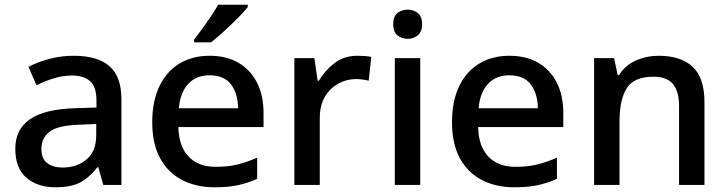

<svg xmlns="http://www.w3.org/2000/svg" viewBox="-20 -786 3093 816"><path d="M293 -549Q395 -549 445.5 -504.5Q496 -460 496 -365V0H419L398 -75H394Q359 -31 320.5 -10.5Q282 10 214 10Q141 10 93 -30Q45 -70 45 -154Q45 -236 107 -279Q169 -322 297 -326L390 -329V-358Q390 -417 363 -441Q336 -465 287 -465Q246 -465 208 -453Q170 -441 135 -424L101 -502Q139 -522 189 -535.5Q239 -549 293 -549ZM317 -256Q226 -253 191 -226.5Q156 -200 156 -153Q156 -111 181 -92.5Q206 -74 246 -74Q307 -74 348 -108.5Q389 -143 389 -212V-259Z M871 -549Q942 -549 993 -519.5Q1044 -490 1072 -435.5Q1100 -381 1100 -305V-246H738Q740 -164 781.5 -120.5Q823 -77 897 -77Q949 -77 989.5 -87Q1030 -97 1073 -116V-26Q1033 -8 991.5 1Q950 10 892 10Q814 10 754 -21Q694 -52 660.5 -113.5Q627 -175 627 -266Q627 -356 657.5 -419.5Q688 -483 743 -516Q798 -549 871 -549ZM870 -466Q814 -466 780 -429.5Q746 -393 740 -326H992Q991 -388 962 -427Q933 -466 870 -466ZM1033 -756Q1022 -742 1003 -722Q984 -702 961.5 -680.5Q939 -659 917 -639.5Q895 -620 877 -606H805V-618Q820 -637 839 -663Q858 -689 876.5 -716.5Q895 -744 907 -766H1033Z M1499 -549Q1513 -549 1529.5 -548Q1546 -547 1558 -544L1547 -443Q1536 -446 1521 -448Q1506 -450 1493 -450Q1453 -450 1417.5 -430.5Q1382 -411 1360.5 -374Q1339 -337 1339 -283V0H1231V-539H1316L1330 -443H1335Q1361 -487 1402 -518Q1443 -549 1499 -549Z M1766 -539V0H1658V-539ZM1713 -745Q1737 -745 1755.5 -730.5Q1774 -716 1774 -683Q1774 -651 1755.5 -636Q1737 -621 1713 -621Q1687 -621 1669 -636Q1651 -651 1651 -683Q1651 -716 1669 -730.5Q1687 -745 1713 -745Z M2145 -549Q2216 -549 2267 -519.5Q2318 -490 2346 -435.5Q2374 -381 2374 -305V-246H2012Q2014 -164 2055.5 -120.5Q2097 -77 2171 -77Q2223 -77 2263.5 -87Q2304 -97 2347 -116V-26Q2307 -8 2265.5 1Q2224 10 2166 10Q2088 10 2028 -21Q1968 -52 1934.5 -113.5Q1901 -175 1901 -266Q1901 -356 1931.5 -419.5Q1962 -483 2017 -516Q2072 -549 2145 -549ZM2144 -466Q2088 -466 2054 -429.5Q2020 -393 2014 -326H2266Q2265 -388 2236 -427Q2207 -466 2144 -466Z M2780 -549Q2873 -549 2923.5 -502.5Q2974 -456 2974 -351V0H2866V-335Q2866 -398 2840 -429Q2814 -460 2757 -460Q2675 -460 2644 -411.5Q2613 -363 2613 -271V0H2505V-539H2590L2605 -467H2611Q2637 -509 2683 -529Q2729 -549 2780 -549Z"/></svg>

Font: Noto Sans Kawi Medium
Style: Regular
Weight: 500
Designer: Fadhl Haqq
Version: Version 1.000